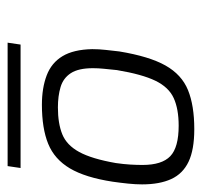

<svg xmlns="http://www.w3.org/2000/svg" viewBox="-33 -763 530 504"><g transform="rotate(90 232.0 -511.0)"><path d="M92 -266 97 -300H421L416 -266ZM255 -356Q211 -356 178 -368.5Q145 -381 127.5 -410Q110 -439 109 -488Q109 -506 111 -523.5Q113 -541 115 -559Q128 -638 152 -680.5Q176 -723 216.5 -739.5Q257 -756 319 -756Q373 -756 404.5 -741Q436 -726 450 -695.5Q464 -665 464 -619Q464 -602 462 -582.5Q460 -563 457 -542Q446 -470 422 -429.5Q398 -389 357.5 -372.5Q317 -356 255 -356ZM262 -398Q304 -398 332.5 -409.5Q361 -421 379 -454Q397 -487 408 -550Q411 -571 412 -588Q413 -605 413 -620Q413 -671 390 -693Q367 -715 310 -715Q266 -715 237.5 -702Q209 -689 192 -654Q175 -619 164 -553Q162 -533 160.5 -518.5Q159 -504 159 -490Q159 -452 172 -432Q185 -412 208.5 -405Q232 -398 262 -398Z"/></g></svg>

Font: Exo Thin Light
Style: Italic
Weight: 300
Italic angle: -9°
Version: Version 2.000